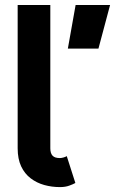

<svg xmlns="http://www.w3.org/2000/svg" viewBox="-20 -743 482 775"><path d="M377.4 -546.9 424.3 -722.7H285.2L253.9 -546.9ZM249.5 -112.8Q244.9 -109.9 236.5 -107.4Q228 -105 221.7 -105Q211.7 -105 204.2 -107.3Q196.8 -109.6 192.1 -114.6Q187.5 -119.6 185.3 -127.1Q183.1 -134.5 183.1 -144.5V-214.8V-282.2V-722.7H51.3V-282.2V-214.8V-144.5Q51.3 -101.6 65.4 -71.5Q79.6 -41.5 104 -23.1Q128.4 -4.6 158.8 3.8Q189.2 12.2 221.7 12.2Q243.7 12.2 259.6 6.3Q275.6 0.5 284.2 -4.4Z"/></svg>

Font: Giphurs
Style: Regular
Weight: 400
Version: Version 2.010